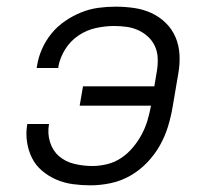

<svg xmlns="http://www.w3.org/2000/svg" viewBox="-20 -548 640 576"><path d="M252 8Q225 8 199 4.5Q173 1 149.5 -9Q126 -19 106.5 -35.5Q87 -52 76 -74Q65 -96 61 -122.5Q57 -149 62 -176H127Q122 -148 130 -122Q138 -96 157 -79.5Q176 -63 202.5 -56.5Q229 -50 257 -50Q279 -50 301.5 -55.5Q324 -61 343.5 -74Q363 -87 378.5 -105.5Q394 -124 405 -144.5Q416 -165 422.5 -187Q429 -209 433 -231H219L229 -289H443L451 -337Q454 -356 453 -375Q452 -394 444.5 -410Q437 -426 424 -438Q411 -450 394.5 -457.5Q378 -465 359.5 -467.5Q341 -470 322 -470Q296 -470 268 -464Q240 -458 215.5 -441.5Q191 -425 175.5 -400Q160 -375 155 -348V-344H90L91 -350Q95 -376 106 -401Q117 -426 134.5 -447.5Q152 -469 175.5 -485Q199 -501 224 -511Q249 -521 275 -524.5Q301 -528 327 -528Q355 -528 382.5 -524Q410 -520 434 -509Q458 -498 477 -479.5Q496 -461 506.5 -436.5Q517 -412 518.5 -384Q520 -356 515 -328L498 -228Q493 -198 484 -168.5Q475 -139 459.5 -111.5Q444 -84 421.5 -60.5Q399 -37 371 -21Q343 -5 312 1.5Q281 8 252 8Z"/></svg>

Font: Iosevka Aile Light Oblique
Style: Regular
Weight: 300
Italic angle: -9°
Designer: Belleve Invis
Foundry: Belleve Invis
Version: Version 31.1.0; ttfautohint (v1.8.4)